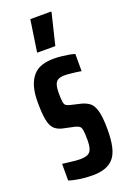

<svg xmlns="http://www.w3.org/2000/svg" viewBox="-140 -762 556 821"><g transform="rotate(-20 137.5 -351.5)"><path d="M133 8Q115 8 94.5 6Q74 4 56.5 0.5Q39 -3 27 -7V-83Q33 -82 42.5 -81Q52 -80 63.5 -78.5Q75 -77 86 -76Q97 -75 106 -75Q128 -75 140.5 -80.5Q153 -86 158.5 -100.5Q164 -115 164 -142Q164 -173 161.5 -187Q159 -201 152 -205.5Q145 -210 134 -213L78 -225Q55 -231 42.5 -244.5Q30 -258 24.5 -287Q19 -316 19 -366Q19 -408 27.5 -436.5Q36 -465 52 -483.5Q68 -502 92 -510Q116 -518 148 -518Q164 -518 181 -516Q198 -514 214 -511.5Q230 -509 241 -505V-427Q232 -429 218.5 -430.5Q205 -432 191.5 -433.5Q178 -435 166 -435Q149 -435 138 -430Q127 -425 122 -411Q117 -397 117 -372Q117 -345 119 -332.5Q121 -320 126.5 -315.5Q132 -311 144 -308L195 -296Q213 -291 228 -280.5Q243 -270 251.5 -241Q260 -212 260 -155Q260 -109 253 -77.5Q246 -46 230.5 -27.5Q215 -9 191 -0.5Q167 8 133 8ZM90 -566V-571L111 -711H206V-706L172 -566Z"/></g></svg>

Font: Saira UltraCondensed
Style: Bold
Weight: 700
Width: 1
Designer: Hector Gatti with collaboration of the Omnibus-Type team
Foundry: Omnibus-Type
Version: Version 1.101